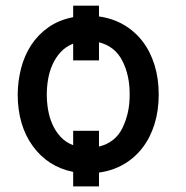

<svg xmlns="http://www.w3.org/2000/svg" viewBox="-20 -609 665 687"><path d="M43.3 -270.6Q43.7 -319.6 55.6 -365.2Q67.5 -410.9 91.8 -448Q116.1 -485.1 153.4 -511.4Q190.7 -537.6 241.8 -547.6V-588.8H334.2V-550.1Q383.2 -543.3 422.6 -520.4Q462 -497.5 489.9 -461.3Q517.8 -425.1 532.8 -376.8Q547.9 -328.5 547.9 -270.6Q547.9 -213.1 532.8 -164.8Q517.8 -116.5 489.9 -80.3Q462 -44 422.6 -21.1Q383.2 1.8 334.2 8.5V57.9H241.8V6Q151.3 -12.1 97.3 -86.3Q43.7 -160.2 43.3 -270.6ZM147.4 -270.6Q147.4 -244.3 152 -216.6Q156.6 -188.9 167.6 -164.1Q178.6 -139.2 196.7 -119.5Q214.8 -99.8 241.8 -89.5V-141H334.2V-84.5Q392.8 -99.1 418 -150.9Q431.1 -177.9 437.7 -207.6Q444.2 -237.2 443.9 -270.6Q444.6 -338.4 418 -391Q391.7 -443.2 334.2 -457.7V-392.8H241.8V-452.8Q214.8 -442.1 196.7 -422.2Q178.6 -402.3 167.6 -377.5Q156.6 -352.6 152 -324.9Q147.4 -297.2 147.4 -270.6Z"/></svg>

Font: Inter P Medium
Style: Regular
Weight: 500
Designer: Rasmus Andersson
Foundry: rsms
Version: Version 3.018;git-588b23468